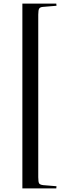

<svg xmlns="http://www.w3.org/2000/svg" viewBox="-20 -832 378 1064"><path d="M104 212V-812H292L293 -800L220 -794Q203 -793 197.5 -785Q192 -777 192 -751V150Q192 177 197 184.5Q202 192 220 194L293 200L292 212Z"/></svg>

Font: Literata 72pt Medium
Style: Regular
Weight: 500
Designer: Latin by Veronika Burian and Jose Scaglione. Greek by Irene Vlachou. Cyrillic by Vera Evstafieva.
Foundry: TypeTogether
Version: Version 3.002